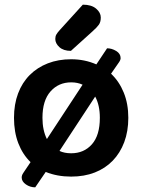

<svg xmlns="http://www.w3.org/2000/svg" viewBox="-20 -742 610 823"><path d="M530 -237Q530 -179 512.5 -132.5Q495 -86 463 -53Q431 -20 386 -2.5Q341 15 285 15Q225 15 176 -5L131 61Q109 61 91 48.5Q73 36 73 19Q73 9 80 -1L111 -47Q77 -80 58.5 -128Q40 -176 40 -237Q40 -295 57.5 -341.5Q75 -388 107.5 -420.5Q140 -453 185 -470.5Q230 -488 285 -488Q343 -488 393 -466L439 -535Q459 -535 478 -523.5Q497 -512 497 -493Q497 -485 490 -475L456 -426Q491 -393 510.5 -345Q530 -297 530 -237ZM408 -237Q408 -291 388 -328L235 -95Q256 -85 285 -85Q340 -85 374 -123.5Q408 -162 408 -237ZM285 -389Q231 -389 196.5 -350Q162 -311 162 -237Q162 -184 181 -146L334 -379Q323 -384 311 -386.5Q299 -389 285 -389ZM335 -722Q372 -722 392 -705Q412 -688 412 -667Q412 -648 404 -636.5Q396 -625 377 -608L284 -524Q252 -524 234.5 -540Q217 -556 217 -575Q217 -586 221.5 -594Q226 -602 236 -613Z"/></svg>

Font: Baloo Bhai 2 SemiBold
Style: Regular
Weight: 600
Designer: Supriya Tembe, Noopur Datye and Ek Type
Foundry: Ek Type
Version: Version 1.640;PS 1.000;hotconv 16.6.51;makeotf.lib2.5.65220;